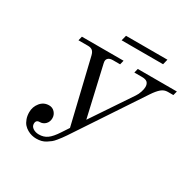

<svg xmlns="http://www.w3.org/2000/svg" viewBox="-188 -1052 1264 1261"><g transform="rotate(30 444.0 -422.0)"><path d="M116.2 -109.9Q116.2 -150.9 141.8 -182.4Q167.5 -213.9 208 -213.9Q233.9 -213.9 251 -195.1Q268.1 -176.3 268.1 -150.9Q268.1 -123.5 250.7 -105.7Q233.4 -87.9 208 -87.9Q180.2 -87.9 180.2 -59.1Q180.2 -39.1 199 -26.6Q217.8 -14.2 243.2 -14.2Q279.3 -13.7 306.4 -33Q333.5 -52.2 365.2 -101.1L399.9 -153.8L284.2 -636.2Q278.3 -660.6 266.1 -670.4Q253.9 -680.2 231.9 -680.2H160.2L168 -711.9H483.9L476.1 -680.2H421.9Q399.9 -680.2 388.4 -671.1Q377 -662.1 377 -646Q377 -642.6 378.9 -632.8L465.8 -253.9L668 -555.2Q679.7 -572.3 687.3 -595.5Q694.8 -618.7 694.8 -633.8Q694.8 -656.7 682.9 -668.5Q670.9 -680.2 642.1 -680.2H584L591.8 -711.9H888.2L879.9 -680.2H837.9Q810.5 -680.2 789.1 -661.9Q767.6 -643.6 743.2 -606.9L408.2 -102.1Q394 -82 387.7 -73.2Q381.3 -64.5 366.9 -46.6Q352.5 -28.8 341.6 -20.3Q330.6 -11.7 314.5 -1.2Q298.3 9.3 280.5 13.7Q262.7 18.1 242.2 18.1Q225.1 18.1 208.3 13.9Q191.4 9.8 174.6 0.2Q157.7 -9.3 145 -23.4Q132.3 -37.6 124.3 -60.1Q116.2 -82.5 116.2 -109.9ZM720.2 -821.8H405.8L416 -861.8H730Z"/></g></svg>

Font: Flanker Steampunk
Style: Italic
Weight: 400
Italic angle: -12°
Designer: Alexey Kryukov, Leonardo Di Lena
Foundry: Alexey Kryukov, Leonardo Di Lena
Version: 1.210